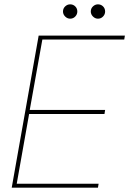

<svg xmlns="http://www.w3.org/2000/svg" viewBox="-20 -864 595 884"><path d="M34 0 158 -700H555L552 -682H175L117 -358H464L461 -339H114L57 -18H434L431 0ZM303 -778Q290 -778 280 -788Q270 -798 270 -811Q270 -825 280 -834.5Q290 -844 303 -844Q317 -844 326.5 -834.5Q336 -825 336 -811Q336 -798 326.5 -788Q317 -778 303 -778ZM431 -778Q418 -778 408 -788Q398 -798 398 -811Q398 -825 408 -834.5Q418 -844 431 -844Q445 -844 454.5 -834.5Q464 -825 464 -811Q464 -798 454.5 -788Q445 -778 431 -778Z"/></svg>

Font: DM Sans 16pt Thin
Style: Italic
Weight: 250
Italic angle: -10°
Version: Version 4.004;gftools[0.9.30]